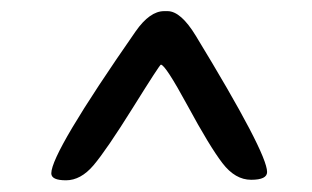

<svg xmlns="http://www.w3.org/2000/svg" viewBox="-20 -690 549 338"><path d="M269 -670.4H274.9Q298.3 -670.4 324.7 -627Q450.2 -420.9 450.2 -387.2Q450.2 -373.5 422.1 -373.5Q394 -373.5 371.6 -402.8Q349.1 -432.1 310.1 -504.2Q271 -576.2 263.2 -576.2Q261.2 -576.2 214.1 -500.7Q167 -425.3 144.5 -398.9Q122.1 -372.6 96.2 -372.6Q70.3 -372.6 70.3 -384.8Q70.3 -421.4 218.8 -634.8Q243.7 -670.4 269 -670.4Z"/></svg>

Font: Averia Gruesa Libre
Style: Regular
Weight: 500
Italic angle: -1.70001°
Version: Version 1.001